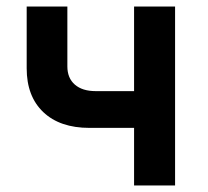

<svg xmlns="http://www.w3.org/2000/svg" viewBox="-20 -570 640 590"><path d="M392 0V-177H255Q164 -177 113 -225.5Q62 -274 62 -360V-550H187V-366Q187 -330 210 -310Q233 -290 274 -290H392V-550H518V0Z"/></svg>

Font: JetBrains Mono NL
Style: Bold
Weight: 700
Monospace: yes
Designer: Philipp Nurullin, Konstantin Bulenkov
Foundry: JetBrains
Version: Version 2.305; ttfautohint (v1.8.4.7-5d5b)